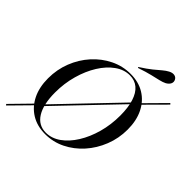

<svg xmlns="http://www.w3.org/2000/svg" viewBox="-216 -904 1105 1105"><g transform="rotate(45 337.0 -351.5)"><path d="M158.9 -91.1 152.4 -98.4 533.1 -496 539.5 -488.7ZM9.7 53.2 3.2 46.8 145.2 -98.4 151.6 -91.1ZM545.2 -488.7 539.5 -495.2 667.7 -625 674.2 -618.5ZM284.7 11.3Q219.4 11.3 171 -18.5Q122.6 -48.4 96 -102Q69.4 -155.6 69.4 -228.2Q69.4 -300 94.4 -363.7Q119.4 -427.4 163.7 -476.6Q208.1 -525.8 265.7 -554Q323.4 -582.3 387.9 -582.3Q453.2 -582.3 501.2 -552.8Q549.2 -523.4 575.8 -469.8Q602.4 -416.1 602.4 -343.5Q602.4 -271.8 577 -207.7Q551.6 -143.5 507.7 -94.4Q463.7 -45.2 406.5 -16.9Q349.2 11.3 284.7 11.3ZM281.5 2.4Q328.2 2.4 370.6 -27.4Q412.9 -57.3 445.6 -109.7Q478.2 -162.1 496.8 -229Q515.3 -296 515.3 -370.2Q515.3 -435.5 500.8 -481Q486.3 -526.6 458.5 -550Q430.6 -573.4 390.3 -573.4Q343.5 -573.4 301.2 -543.1Q258.9 -512.9 226.2 -460.5Q193.5 -408.1 174.6 -340.7Q155.6 -273.4 155.6 -199.2Q155.6 -102.4 188.3 -50Q221 2.4 281.5 2.4ZM393.5 -636.3 390.3 -641.1Q434.7 -669.4 459.7 -689.9Q484.7 -710.5 501.6 -725Q518.5 -739.5 535.5 -748.4Q554 -758.1 569.4 -755.2Q584.7 -752.4 591.9 -737.9Q598.4 -724.2 592.3 -710.9Q586.3 -697.6 568.5 -687.1Q552.4 -679 530.2 -673.8Q508.1 -668.5 475.8 -660.9Q443.5 -653.2 393.5 -636.3Z"/></g></svg>

Font: Playfair 144pt
Style: Italic
Weight: 400
Italic angle: -15.6°
Designer: Claus Eggers Sørensen
Foundry: Claus Eggers Sørensen
Version: Version 2.001;gftools[0.9.30]